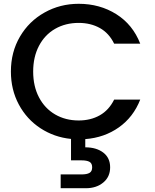

<svg xmlns="http://www.w3.org/2000/svg" viewBox="-20 -724 813 1006"><path d="M37.1 -349.1Q37.1 -451.2 84.5 -532Q131.8 -612.8 213.4 -658.4Q294.9 -704.1 392.1 -704.1Q502.9 -704.1 589.4 -649.7Q675.8 -595.2 714.8 -495.1H578.1Q551.3 -550.3 503.2 -577.1Q455.1 -604 392.1 -604Q323.2 -604 269 -573Q214.8 -542 184.3 -483.9Q153.8 -425.8 153.8 -349.1Q153.8 -272 184.3 -213.9Q214.8 -155.8 269 -124.3Q323.2 -92.8 392.1 -92.8Q455.1 -92.8 502.9 -119.9Q550.8 -147 578.1 -202.1H714.8Q678.7 -110.4 602.8 -56.6Q526.9 -2.9 426.8 4.9V47.9Q484.9 47.9 521 75.4Q557.1 103 557.1 152.8Q557.1 202.6 521 232.4Q484.9 262.2 430.2 262.2H297.9V189.9H407.2Q435.1 189.9 449 181.9Q462.9 173.8 462.9 152.8Q462.9 131.8 449 124Q435.1 116.2 407.2 116.2H352.1V3.9Q264.2 -4.9 192.1 -52Q120.1 -99.1 78.6 -176.5Q37.1 -253.9 37.1 -349.1Z"/></svg>

Font: Poppins Medium
Style: Regular
Weight: 500
Designer: Ninad Kale (Devanagari), Jonny Pinhorn (Latin)
Foundry: Indian Type Foundry
Version: 4.004